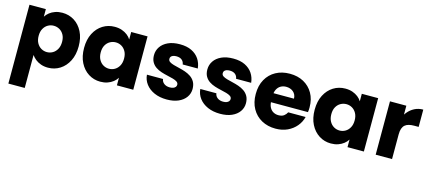

<svg xmlns="http://www.w3.org/2000/svg" viewBox="-61 -1119 4318 1939"><g transform="rotate(15 2098.5 -150.0)"><path d="M232.9 -479Q248.7 -503.6 273.1 -523Q297.4 -542.5 331 -554.1Q364.5 -565.8 405.3 -565.8Q474.1 -565.8 529.7 -531.1Q585.3 -496.3 617.9 -432.3Q650.6 -368.3 650.6 -280.1Q650.6 -191.9 617.9 -127.4Q585.3 -62.9 529.7 -27.5Q474.1 7.9 405.3 7.9Q364.5 7.9 331 -4Q297.4 -15.9 273.1 -35.6Q248.7 -55.3 232.9 -78.4V266.2H61.8V-557.9H232.9ZM477 -280.1Q477 -324.8 459.8 -355Q442.7 -385.2 414.8 -400.9Q386.8 -416.6 354.4 -416.6Q322.5 -416.6 294.5 -400.7Q266.6 -384.7 249.5 -354Q232.3 -323.4 232.3 -279.2Q232.3 -235 249.5 -204.1Q266.6 -173.2 294.5 -157.2Q322.5 -141.2 354.4 -141.2Q386.8 -141.2 414.8 -157.4Q442.7 -173.6 459.8 -204.8Q477 -235.9 477 -280.1Z M707 -280.1Q707 -368.3 739.9 -432.3Q772.8 -496.3 828.6 -531.1Q884.5 -565.8 952.8 -565.8Q995 -565.8 1028.1 -554.1Q1061.1 -542.5 1085.8 -523.2Q1110.4 -504 1125.3 -479.5V-557.9H1296.3V0H1125.3V-79.4Q1110.4 -54.8 1085.3 -35.1Q1060.2 -15.4 1026.9 -3.7Q993.6 7.9 951.8 7.9Q884 7.9 828.2 -27.5Q772.3 -62.9 739.7 -127.4Q707 -191.9 707 -280.1ZM1125.3 -279.2Q1125.3 -323.4 1108.1 -354Q1091 -384.7 1063.3 -400.7Q1035.6 -416.6 1003.2 -416.6Q971.2 -416.6 943.3 -400.9Q915.3 -385.2 898.2 -355Q881.1 -324.8 881.1 -280.1Q881.1 -235.9 898.2 -204.8Q915.3 -173.6 943.3 -157.4Q971.2 -141.2 1003.2 -141.2Q1035.6 -141.2 1063.3 -157.2Q1091 -173.2 1108.1 -204.1Q1125.3 -235 1125.3 -279.2Z M1646.7 7.9Q1572.8 7.9 1516.3 -17.1Q1459.7 -42.2 1427 -85.6Q1394.4 -129 1390.3 -182.7H1558.5Q1562 -153.5 1586 -135.8Q1609.9 -118.2 1645.3 -118.2Q1667.2 -118.2 1682 -124Q1696.8 -129.9 1704.7 -140.1Q1712.5 -150.4 1712.5 -163Q1712.5 -182.3 1695.7 -193.7Q1679 -205 1652.1 -212.4Q1625.2 -219.8 1592.5 -227Q1559.8 -234.1 1527.4 -244.6Q1495 -255 1468.1 -273Q1441.2 -291 1424.5 -320Q1407.8 -349 1407.8 -392.5Q1407.8 -440.2 1434.3 -479.7Q1460.8 -519.1 1511.5 -542.5Q1562.2 -565.8 1634.6 -565.8Q1707.1 -565.8 1757.3 -541.1Q1807.5 -516.5 1836.1 -473.8Q1864.6 -431.1 1870.3 -375.6H1712.4Q1708.9 -404.7 1687.7 -422Q1666.5 -439.2 1630 -439.2Q1610.1 -439.2 1595.9 -433.8Q1581.8 -428.5 1574.7 -419.2Q1567.7 -409.9 1567.7 -396.2Q1567.7 -376.9 1584.2 -365.9Q1600.6 -354.8 1627.6 -347.2Q1654.6 -339.6 1687 -332.1Q1719.5 -324.7 1751.6 -313.7Q1783.8 -302.7 1811.3 -284.2Q1838.7 -265.7 1855.6 -236.4Q1872.6 -207 1873.1 -161.9Q1873.1 -113.8 1845.7 -75.2Q1818.4 -36.6 1767.7 -14.3Q1717 7.9 1646.7 7.9Z M2204.7 7.9Q2130.8 7.9 2074.3 -17.1Q2017.7 -42.2 1985 -85.6Q1952.4 -129 1948.3 -182.7H2116.5Q2120 -153.5 2144 -135.8Q2167.9 -118.2 2203.3 -118.2Q2225.2 -118.2 2240 -124Q2254.8 -129.9 2262.7 -140.1Q2270.5 -150.4 2270.5 -163Q2270.5 -182.3 2253.7 -193.7Q2237 -205 2210.1 -212.4Q2183.2 -219.8 2150.5 -227Q2117.8 -234.1 2085.4 -244.6Q2053 -255 2026.1 -273Q1999.2 -291 1982.5 -320Q1965.8 -349 1965.8 -392.5Q1965.8 -440.2 1992.3 -479.7Q2018.8 -519.1 2069.5 -542.5Q2120.2 -565.8 2192.6 -565.8Q2265.1 -565.8 2315.3 -541.1Q2365.5 -516.5 2394.1 -473.8Q2422.6 -431.1 2428.3 -375.6H2270.4Q2266.9 -404.7 2245.7 -422Q2224.5 -439.2 2188 -439.2Q2168.1 -439.2 2153.9 -433.8Q2139.8 -428.5 2132.7 -419.2Q2125.7 -409.9 2125.7 -396.2Q2125.7 -376.9 2142.2 -365.9Q2158.6 -354.8 2185.6 -347.2Q2212.6 -339.6 2245 -332.1Q2277.5 -324.7 2309.6 -313.7Q2341.8 -302.7 2369.3 -284.2Q2396.7 -265.7 2413.6 -236.4Q2430.6 -207 2431.1 -161.9Q2431.1 -113.8 2403.7 -75.2Q2376.4 -36.6 2325.7 -14.3Q2275 7.9 2204.7 7.9Z M2651.8 -238.3 2652.3 -332.9H2887.5Q2887 -355.9 2878.7 -373.5Q2870.4 -391.1 2855.7 -403.5Q2841.1 -415.9 2822 -422.3Q2803 -428.6 2781.5 -428.6Q2749.6 -428.6 2724.6 -414.2Q2699.6 -399.8 2685.5 -372Q2671.3 -344.3 2671.3 -303.5V-254.7Q2671.3 -213.2 2685.7 -185.4Q2700.1 -157.6 2724.5 -144.2Q2748.9 -130.9 2778.1 -130.9Q2814.7 -130.9 2835.4 -146.7Q2856.1 -162.6 2866.9 -184.6H3049Q3035.6 -130.3 2999.2 -86.8Q2962.9 -43.3 2908.2 -17.7Q2853.5 7.9 2783.9 7.9Q2702.2 7.9 2638.7 -26.8Q2575.1 -61.5 2538.5 -126.3Q2502 -191.1 2502 -279.2Q2502 -367.8 2538.1 -432Q2574.1 -496.3 2637.7 -531.1Q2701.3 -565.8 2783.9 -565.8Q2866.1 -565.8 2928.4 -531.8Q2990.8 -497.8 3026.6 -435.5Q3062.5 -373.2 3062.5 -287.9Q3062.5 -276.1 3061.7 -263.4Q3061 -250.7 3059 -238.3Z M3118 -280.1Q3118 -368.3 3150.9 -432.3Q3183.8 -496.3 3239.6 -531.1Q3295.5 -565.8 3363.8 -565.8Q3406 -565.8 3439.1 -554.1Q3472.1 -542.5 3496.8 -523.2Q3521.4 -504 3536.3 -479.5V-557.9H3707.3V0H3536.3V-79.4Q3521.4 -54.8 3496.3 -35.1Q3471.2 -15.4 3437.9 -3.7Q3404.6 7.9 3362.8 7.9Q3295 7.9 3239.2 -27.5Q3183.3 -62.9 3150.7 -127.4Q3118 -191.9 3118 -280.1ZM3536.3 -279.2Q3536.3 -323.4 3519.1 -354Q3502 -384.7 3474.3 -400.7Q3446.6 -416.6 3414.2 -416.6Q3382.2 -416.6 3354.3 -400.9Q3326.3 -385.2 3309.2 -355Q3292.1 -324.8 3292.1 -280.1Q3292.1 -235.9 3309.2 -204.8Q3326.3 -173.6 3354.3 -157.4Q3382.2 -141.2 3414.2 -141.2Q3446.6 -141.2 3474.3 -157.2Q3502 -173.2 3519.1 -204.1Q3536.3 -235 3536.3 -279.2Z M4001.9 -258.8 3956.8 -309.4Q3956.8 -359 3972.7 -404.9Q3988.6 -450.9 4017.9 -486.9Q4047.1 -522.9 4087.5 -543.6Q4127.9 -564.2 4177.4 -564.2V-383.4H4130.5Q4100 -383.4 4075.8 -377.2Q4051.6 -371 4035.4 -357.2Q4019.3 -343.3 4010.6 -319.1Q4001.9 -294.9 4001.9 -258.8ZM3830.8 0V-557.9H4001.9V0Z"/></g></svg>

Font: Poppins Variable
Style: Regular
Weight: 100
Designer: Jonny Pinhorn
Foundry: Indian Type Foundry
Version: Version 6.000